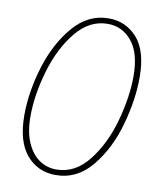

<svg xmlns="http://www.w3.org/2000/svg" viewBox="-83 -788 703 863"><g transform="rotate(10 268.5 -356.5)"><path d="M45 -230Q45 -336 80 -451Q115 -566 182.5 -645Q250 -724 344 -724Q422 -724 474 -666Q526 -608 526 -486Q526 -384 493.5 -268Q461 -152 394 -70.5Q327 11 229 11Q148 11 96.5 -49.5Q45 -110 45 -230ZM498 -486Q498 -593 454 -646Q410 -699 344 -699Q260 -699 198.5 -623Q137 -547 105 -436.5Q73 -326 73 -230Q73 -158 94.5 -109.5Q116 -61 151 -37.5Q186 -14 228 -14Q314 -14 375.5 -92.5Q437 -171 467.5 -282Q498 -393 498 -486Z"/></g></svg>

Font: Noto Serif CondThin
Style: Italic
Weight: 250
Width: 3
Italic angle: -12°
Designer: Monotype Design Team
Foundry: Monotype Imaging Inc.
Version: Version 1.001